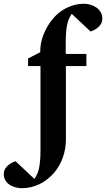

<svg xmlns="http://www.w3.org/2000/svg" viewBox="-119 -760 559 1011"><path d="M419.9 -660.2Q419.9 -648.4 414.8 -638.2Q409.7 -627.9 401.1 -619.4Q392.6 -610.8 381.3 -604.5Q370.1 -598.1 357.9 -594.2L258.8 -687Q251.5 -675.8 245.4 -663.3Q239.3 -650.9 235.4 -633.5Q231.4 -616.2 229.2 -592.3Q227.1 -568.4 227.1 -534.2V-476.1H335.9V-412.1H228V-26.9Q228 23.4 211.7 69.8Q195.3 116.2 163.1 152.8Q147.9 169.9 129.6 184.3Q111.3 198.7 90.1 209Q68.8 219.2 45.4 225.1Q22 231 -2.9 231Q-18.1 231 -34.9 227.1Q-51.8 223.1 -66.2 214.4Q-80.6 205.6 -89.8 190.9Q-99.1 176.3 -99.1 154.8Q-99.1 143.1 -94 132.8Q-88.9 122.6 -80.1 114Q-71.3 105.5 -60.1 99.1Q-48.8 92.8 -37.1 88.9L62 182.1Q69.8 170.9 75.9 158.2Q82 145.5 85.9 128.2Q89.8 110.8 92 86.9Q94.2 63 94.2 28.8V-412.1H28.8V-452.1L92.8 -484.9Q92.8 -524.4 103.5 -559.1Q114.3 -593.8 134.8 -627Q149.9 -651.9 169.7 -672.6Q189.5 -693.4 213.6 -708.3Q237.8 -723.1 265.6 -731.7Q293.5 -740.2 324.2 -740.2Q338.9 -740.2 355.7 -735.6Q372.6 -731 387 -721.4Q401.4 -711.9 410.6 -696.5Q419.9 -681.2 419.9 -660.2Z"/></svg>

Font: Charis SIL Afr
Style: Bold
Weight: 700
Foundry: SIL International
Version: Version 5.000